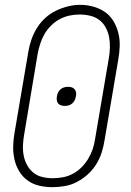

<svg xmlns="http://www.w3.org/2000/svg" viewBox="-20 -766 540 794"><path d="M197 8Q169 8 142.5 2Q116 -4 94.5 -19.5Q73 -35 59.5 -57.5Q46 -80 40 -106Q34 -132 34.5 -160Q35 -188 40 -216L97 -551Q101 -576 109.5 -601Q118 -626 132 -649Q146 -672 166.5 -691Q187 -710 211 -721.5Q235 -733 260.5 -739.5Q286 -746 312 -746Q339 -746 366 -738.5Q393 -731 414.5 -716Q436 -701 449.5 -678Q463 -655 469.5 -629Q476 -603 475 -575Q474 -547 469 -519L412 -184Q408 -159 400 -134Q392 -109 377.5 -86Q363 -63 342.5 -44.5Q322 -26 298 -13.5Q274 -1 248 3.5Q222 8 197 8ZM198 -29Q219 -29 240.5 -33Q262 -37 281.5 -47.5Q301 -58 317 -74Q333 -90 344.5 -109Q356 -128 363 -148.5Q370 -169 373 -190L430 -525Q434 -548 434.5 -570Q435 -592 431 -613Q427 -634 417 -652.5Q407 -671 390.5 -683.5Q374 -696 352.5 -701Q331 -706 309 -706Q288 -706 267 -701.5Q246 -697 226.5 -686.5Q207 -676 191 -660Q175 -644 164 -625Q153 -606 146.5 -585.5Q140 -565 136 -545L80 -210Q76 -188 75 -165.5Q74 -143 78 -122.5Q82 -102 92 -83.5Q102 -65 118 -52Q134 -39 155 -34Q176 -29 198 -29ZM249 -328Q241 -328 233.5 -330Q226 -332 221 -337.5Q216 -343 215 -350.5Q214 -358 215 -366Q216 -374 219.5 -382Q223 -390 229.5 -396Q236 -402 244.5 -404.5Q253 -407 261 -407Q269 -407 276 -405Q283 -403 288 -397.5Q293 -392 294.5 -384.5Q296 -377 294 -369Q293 -361 289.5 -353Q286 -345 279.5 -339Q273 -333 265 -330.5Q257 -328 249 -328Z"/></svg>

Font: iosevka_custom_sans_ss08 XLt
Style: Italic
Weight: 200
Italic angle: -10°
Designer: Belleve Invis
Foundry: Belleve Invis
Version: Version 10.3.0; ttfautohint (v1.8.3)